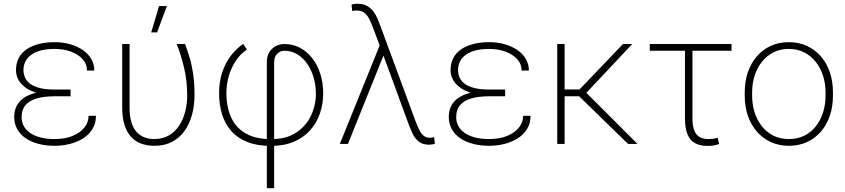

<svg xmlns="http://www.w3.org/2000/svg" viewBox="-20 -761 4467 1015"><path d="M266.1 -280.8H353V-252H268.6Q212.4 -252 173.6 -240.5Q134.8 -229 114.5 -204.8Q94.2 -180.7 94.2 -141.6Q94.2 -115.7 105.7 -94.5Q117.2 -73.2 139.6 -57.9Q162.1 -42.5 194.6 -34.2Q227.1 -25.9 268.6 -25.9Q322.8 -25.9 363 -42.2Q403.3 -58.6 425.8 -86.4Q448.2 -114.3 448.2 -148.9H487.3Q487.3 -108.4 468.5 -78.4Q449.7 -48.3 418.2 -28.8Q386.7 -9.3 347.9 0.2Q309.1 9.8 268.6 9.8Q222.7 9.8 183.3 -0.5Q144 -10.7 115.2 -30.5Q86.4 -50.3 70.8 -78.6Q55.2 -106.9 55.2 -143.1Q55.2 -176.3 68.4 -201.9Q81.5 -227.5 108.2 -245.1Q134.8 -262.7 174.3 -271.7Q213.9 -280.8 266.1 -280.8ZM353 -257.8H266.1Q218.3 -257.8 180.7 -268.1Q143.1 -278.3 116.9 -296.6Q90.8 -314.9 77.6 -338.9Q64.5 -362.8 64.5 -390.1Q64.5 -425.8 78.6 -453.4Q92.8 -481 119.9 -499.8Q147 -518.6 184.8 -528.3Q222.7 -538.1 268.6 -538.1Q311.5 -538.1 349.4 -527.6Q387.2 -517.1 416.3 -497.6Q445.3 -478 461.9 -450.2Q478.5 -422.4 478.5 -388.2H439.9Q439.9 -422.9 417 -448.2Q394 -473.6 355.2 -488Q316.4 -502.4 268.6 -502.4Q211.4 -502.4 175 -487.5Q138.7 -472.7 121.3 -447.5Q104 -422.4 104 -391.1Q104 -368.2 113.3 -348.9Q122.6 -329.6 142.3 -315.9Q162.1 -302.2 193.6 -294.9Q225.1 -287.6 268.6 -287.6H353Z M626 -528.3H665V-191.9Q665 -147 674.6 -115.2Q684.1 -83.5 701.7 -64Q719.2 -44.4 742.7 -35.2Q766.1 -25.9 794.4 -25.9Q840.3 -25.9 873.5 -45.4Q906.7 -64.9 928 -98.1Q949.2 -131.3 959.5 -172.6Q969.7 -213.9 969.7 -257.8Q969.2 -335.4 953.1 -403.1Q937 -470.7 914.1 -528.3H958.5Q970.7 -495.1 982.2 -457.3Q993.7 -419.4 1001 -371.3Q1008.3 -323.2 1008.3 -259.3Q1008.3 -201.7 994.6 -152.6Q981 -103.5 954.3 -67.1Q927.7 -30.8 888.2 -10.5Q848.6 9.8 795.9 9.8Q757.8 9.8 726.6 -1.7Q695.3 -13.2 672.9 -37.6Q650.4 -62 638.2 -100.6Q626 -139.2 626 -192.9ZM779.3 -589.8 820.8 -729H862.3L810.5 -589.8Z M1390.6 233.9V-432.6Q1390.6 -464.8 1404.3 -486.1Q1418 -507.3 1439.2 -517.8Q1460.4 -528.3 1482.9 -528.3Q1526.9 -528.3 1564.2 -509.3Q1601.6 -490.2 1629.6 -454.8Q1657.7 -419.4 1673.1 -371.6Q1688.5 -323.7 1688.5 -266.6Q1688.5 -211.9 1671.6 -162.1Q1654.8 -112.3 1620.6 -73.5Q1586.4 -34.7 1534.4 -12.2Q1482.4 10.3 1412.1 10.3Q1338.9 10.3 1286.6 -10.7Q1234.4 -31.7 1201.7 -69.3Q1168.9 -106.9 1153.6 -157.7Q1138.2 -208.5 1138.2 -268.6Q1138.2 -330.1 1155.3 -380.4Q1172.4 -430.7 1201.4 -468Q1230.5 -505.4 1266.1 -528.8L1285.2 -499Q1252 -477.1 1227.5 -440.9Q1203.1 -404.8 1189.9 -360.1Q1176.8 -315.4 1176.8 -267.6Q1176.8 -222.2 1188 -178.7Q1199.2 -135.3 1225.8 -100.8Q1252.4 -66.4 1298.3 -45.9Q1344.2 -25.4 1413.6 -25.4Q1494.1 -25.4 1546.6 -60.5Q1599.1 -95.7 1624.5 -150.6Q1649.9 -205.6 1649.9 -265.6Q1649.9 -310.5 1637.9 -351.3Q1626 -392.1 1604 -423.8Q1582 -455.6 1551.3 -474.1Q1520.5 -492.7 1482.9 -492.7Q1460.9 -492.7 1445.1 -476.3Q1429.2 -460 1429.2 -433.1V233.9Z M2008.8 -471.2 1819.3 0H1776.4L1994.1 -538.1L2023.9 -524.9ZM1869.6 -741.2Q1899.9 -741.2 1920.4 -729.7Q1940.9 -718.3 1954.3 -700Q1967.8 -681.6 1976.3 -661.1Q1984.9 -640.6 1991.2 -623L2178.7 -115.2Q2189 -88.9 2198.7 -70.3Q2208.5 -51.8 2221.2 -42.2Q2233.9 -32.7 2252.4 -32.7Q2255.9 -32.7 2263.4 -33.4Q2271 -34.2 2274.9 -35.6L2278.8 -1Q2274.4 1 2265.1 2.4Q2255.9 3.9 2249 3.9Q2215.3 3.9 2195.1 -11.5Q2174.8 -26.9 2162.8 -51.3Q2150.9 -75.7 2141.6 -100.6L2003.4 -477.5L1952.6 -612.8Q1942.4 -640.1 1931.9 -660.9Q1921.4 -681.6 1905.8 -693.6Q1890.1 -705.6 1865.2 -705.6Q1861.8 -705.6 1853.8 -704.8Q1845.7 -704.1 1841.8 -703.1L1838.4 -736.3Q1843.3 -738.8 1853.3 -740Q1863.3 -741.2 1869.6 -741.2Z M2563.5 -280.8H2650.4V-252H2565.9Q2509.8 -252 2470.9 -240.5Q2432.1 -229 2411.9 -204.8Q2391.6 -180.7 2391.6 -141.6Q2391.6 -115.7 2403.1 -94.5Q2414.6 -73.2 2437 -57.9Q2459.5 -42.5 2491.9 -34.2Q2524.4 -25.9 2565.9 -25.9Q2620.1 -25.9 2660.4 -42.2Q2700.7 -58.6 2723.1 -86.4Q2745.6 -114.3 2745.6 -148.9H2784.7Q2784.7 -108.4 2765.9 -78.4Q2747.1 -48.3 2715.6 -28.8Q2684.1 -9.3 2645.3 0.2Q2606.4 9.8 2565.9 9.8Q2520 9.8 2480.7 -0.5Q2441.4 -10.7 2412.6 -30.5Q2383.8 -50.3 2368.2 -78.6Q2352.5 -106.9 2352.5 -143.1Q2352.5 -176.3 2365.7 -201.9Q2378.9 -227.5 2405.5 -245.1Q2432.1 -262.7 2471.7 -271.7Q2511.2 -280.8 2563.5 -280.8ZM2650.4 -257.8H2563.5Q2515.6 -257.8 2478 -268.1Q2440.4 -278.3 2414.3 -296.6Q2388.2 -314.9 2375 -338.9Q2361.8 -362.8 2361.8 -390.1Q2361.8 -425.8 2376 -453.4Q2390.1 -481 2417.2 -499.8Q2444.3 -518.6 2482.2 -528.3Q2520 -538.1 2565.9 -538.1Q2608.9 -538.1 2646.7 -527.6Q2684.6 -517.1 2713.6 -497.6Q2742.7 -478 2759.3 -450.2Q2775.9 -422.4 2775.9 -388.2H2737.3Q2737.3 -422.9 2714.4 -448.2Q2691.4 -473.6 2652.6 -488Q2613.8 -502.4 2565.9 -502.4Q2508.8 -502.4 2472.4 -487.5Q2436 -472.7 2418.7 -447.5Q2401.4 -422.4 2401.4 -391.1Q2401.4 -368.2 2410.6 -348.9Q2419.9 -329.6 2439.7 -315.9Q2459.5 -302.2 2491 -294.9Q2522.5 -287.6 2565.9 -287.6H2650.4Z M2964.8 -528.3V0H2925.8V-528.3ZM3322.3 -528.3 3062.5 -252H2950.2L2948.7 -288.1H3043.5L3273.4 -528.3ZM3300.3 0 3037.1 -256.3 3061 -289.1 3350.1 0Z M3847.2 -528.3V-492.7H3415V-528.3ZM3601.1 -528.3H3640.6V-135.3Q3640.6 -92.8 3651.1 -69.1Q3661.6 -45.4 3680.4 -35.6Q3699.2 -25.9 3723.1 -25.9Q3738.3 -25.9 3750 -27.6Q3761.7 -29.3 3773.9 -32.2L3781.7 0Q3767.1 6.3 3751.2 8.3Q3735.4 10.3 3719.7 10.3Q3680.7 10.3 3654.1 -4.4Q3627.4 -19 3614.3 -51.3Q3601.1 -83.5 3601.1 -136.2Z M3917 -254.9V-273.4Q3917 -331.5 3933.8 -379.9Q3950.7 -428.2 3981.4 -463.6Q4012.2 -499 4054.9 -518.6Q4097.7 -538.1 4149.9 -538.1Q4202.1 -538.1 4245.1 -518.6Q4288.1 -499 4319.1 -463.6Q4350.1 -428.2 4366.7 -379.9Q4383.3 -331.5 4383.3 -273.4V-254.9Q4383.3 -196.8 4366.7 -148.4Q4350.1 -100.1 4319.3 -64.7Q4288.6 -29.3 4245.8 -9.8Q4203.1 9.8 4150.9 9.8Q4098.1 9.8 4055.4 -9.8Q4012.7 -29.3 3981.7 -64.7Q3950.7 -100.1 3933.8 -148.4Q3917 -196.8 3917 -254.9ZM3956.1 -273.4V-254.9Q3956.1 -209 3969 -167.7Q3981.9 -126.5 4006.8 -94.5Q4031.7 -62.5 4067.9 -44.2Q4104 -25.9 4150.9 -25.9Q4196.8 -25.9 4232.9 -44.2Q4269 -62.5 4293.7 -94.5Q4318.4 -126.5 4331.3 -167.7Q4344.2 -209 4344.2 -254.9V-273.4Q4344.2 -318.4 4331.3 -359.4Q4318.4 -400.4 4293.5 -432.6Q4268.6 -464.8 4232.4 -483.6Q4196.3 -502.4 4149.9 -502.4Q4103.5 -502.4 4067.6 -483.6Q4031.7 -464.8 4006.6 -432.6Q3981.4 -400.4 3968.8 -359.4Q3956.1 -318.4 3956.1 -273.4Z"/></svg>

Font: Roboto ExtraLight
Style: Regular
Weight: 250
Designer: Christian Robertson
Foundry: Google
Version: Version 3.009; 2024